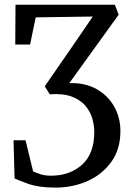

<svg xmlns="http://www.w3.org/2000/svg" viewBox="-20 -566 562 830"><path d="M279.5 -206.5Q347.5 -209 397.2 -181Q447 -153 473.8 -105Q500.5 -57 500.5 0.5Q500.5 78.5 461.8 133Q423 187.5 359.2 216.2Q295.5 245 219.5 245Q148 245 103.8 229.2Q59.5 213.5 43 205.5L38.5 40.5H90.5L123 174.5Q138 182.5 157.5 188Q177 193.5 200 193.5Q282 193.5 334.8 146Q387.5 98.5 387.5 4.5Q387.5 -22 379.5 -51.8Q371.5 -81.5 350.5 -107.2Q329.5 -133 291.8 -147.8Q254 -162.5 195 -158.5L173.5 -193L299 -374.5L381 -494.5L134.5 -491L110 -373.5H46L47 -545.5H476.5L493 -502.5Z"/></svg>

Font: Merriweather Text
Style: Regular
Weight: 400
Designer: Eben Sorkin
Foundry: Eben Sorkin
Version: Version 2.100; ttfautohint (v1.7.19-72a1) -l 8 -r 50 -G 200 